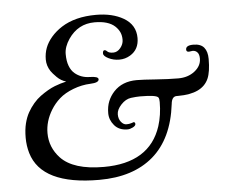

<svg xmlns="http://www.w3.org/2000/svg" viewBox="-50 -742 964 815"><g transform="rotate(-5 431.5 -334.5)"><path d="M756.1 -503.9Q756.1 -522 788 -522Q819.8 -522 833.9 -504.6Q847.9 -487.3 847.9 -456.1Q847.9 -401.1 835.4 -372.6Q808.3 -311 706.1 -311H699Q678 -311 675 -279.1Q657.2 -132.6 571.4 -58.8Q485.6 14.9 341.1 14.9Q95.5 14.9 54.2 -124.5Q44.9 -156 44.9 -190.4Q44.9 -224.9 51.5 -251.2Q58.1 -277.6 69.2 -297.2Q80.3 -316.9 94.7 -333.7Q109.1 -350.6 125.1 -362.2Q141.1 -373.8 157 -383.1Q172.9 -392.3 187.3 -397.9Q213.6 -408 237.1 -413.1Q215.1 -419.4 198 -436.5Q180.9 -453.6 174.3 -463.6Q158.9 -487.1 158.9 -513.5Q158.9 -540 167.6 -563.2Q176.3 -586.4 195.1 -608.3Q213.9 -630.1 240.2 -647Q298.3 -684.1 387.9 -684.1Q457 -684.1 504.4 -656.7Q554.9 -627.2 554.9 -571Q554.9 -522.2 517.1 -499.3Q495.4 -486.1 470.3 -486.1Q445.3 -486.1 424.2 -496.6Q403.1 -507.1 403.1 -518.2Q403.1 -529.3 408.7 -531.1Q414.3 -533 421.6 -525.5Q429 -518.1 446.8 -518.1Q464.6 -518.1 477.8 -534.3Q491 -550.5 491 -569.1Q491 -587.6 484.6 -601.3Q478.3 -615 465.6 -627Q437.5 -653.1 378.9 -653.1Q308.3 -653.1 267.1 -592.8Q245.1 -560.1 245.1 -529.7Q245.1 -499.3 253.1 -478.6Q261 -458 274.9 -446.3Q301.3 -424.1 338.1 -423.6Q375 -423.1 375 -410.9Q375 -396 338.3 -394.7Q301.5 -393.3 265.1 -379.4Q228.8 -365.5 205.9 -345.2Q183.1 -325 167.5 -299.3Q138.9 -252.2 138.9 -201.9Q138.9 -140.9 181.6 -95.2Q235.6 -38.1 365 -38.1Q560.3 -38.1 609.9 -189.7Q625 -236.6 625 -292Q625 -305.7 621.6 -311Q614.5 -323 543.9 -323Q527.8 -323 505 -320.1Q482.2 -317.1 462.6 -296.1Q443.1 -275.1 443.1 -255.2Q443.1 -235.4 453.5 -222.7Q463.9 -210 476.1 -210Q488.3 -210 496.9 -213Q505.6 -216.1 507.4 -216.4Q509.3 -216.8 511.6 -214.6Q513.9 -212.4 513.9 -208Q513.9 -200.4 501.6 -194.2Q489.3 -188 479 -188Q443.1 -188 423.1 -211.4Q403.1 -234.9 403.1 -263.5Q403.1 -292.2 412.1 -314.2Q421.1 -336.2 437.5 -354Q473.6 -393.1 535.9 -393.1Q561.3 -393.1 616.1 -389Q670.9 -385 712.4 -385Q753.9 -385 782.5 -407.3Q811 -429.7 811 -460.9Q811 -479 803.1 -487.5Q795.2 -496.1 783 -496.1L767.1 -493.9Q756.1 -493.9 756.1 -503.9Z"/></g></svg>

Font: Linden Hill
Style: Italic
Weight: 400
Italic angle: -5.60001°
Version: Version 1.201